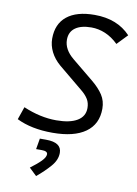

<svg xmlns="http://www.w3.org/2000/svg" viewBox="-103 -770 793 1109"><g transform="rotate(10 293.0 -215.0)"><path d="M237.3 9.8Q113.8 9.8 27.3 -32.7L53.2 -107.4Q152.8 -64.9 246.6 -64.9Q326.7 -64.9 369.6 -90.8Q412.6 -116.7 412.6 -165.5Q412.6 -195.3 399.2 -217.5Q385.7 -239.7 359.9 -260.7L215.8 -379.9Q180.2 -410.2 161.1 -448Q142.1 -485.8 142.1 -525.9Q142.1 -611.8 198.7 -657.5Q255.4 -703.1 360.8 -703.1Q494.1 -703.1 571.3 -620.6L512.7 -559.6Q476.6 -594.7 436.5 -611.6Q396.5 -628.4 355 -628.4Q293.9 -628.4 260.5 -604.2Q227.1 -580.1 227.1 -534.2Q227.1 -477.5 284.2 -430.2L409.2 -327.6Q452.6 -292 475.3 -257.1Q498 -222.2 498 -176.8Q498 -85.9 430.9 -38.1Q363.8 9.8 237.3 9.8ZM188.5 272.5 144.5 230.5Q183.6 201.7 206.3 178.5Q229 155.3 229 137.7Q229 119.1 194.8 119.1H161.6L172.4 55.7H209Q300.3 55.7 300.3 117.2Q300.3 158.7 266.8 197Q233.4 235.4 188.5 272.5Z"/></g></svg>

Font: Cascadia Code NF SemiLight
Style: Italic
Weight: 350
Italic angle: -10°
Monospace: yes
Designer: Aaron Bell
Foundry: Saja Typeworks
Version: Version 2404.023; ttfautohint (v1.8.4)